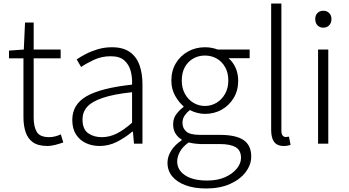

<svg xmlns="http://www.w3.org/2000/svg" viewBox="-20 -815 1981 1089"><path d="M250 13Q197 13 167.5 -7.5Q138 -28 125.5 -65Q113 -102 113 -151V-484H31V-528L115 -534L122 -687H171V-534H324V-484H171V-147Q171 -97 188.5 -67Q206 -37 260 -37Q275 -37 293 -41.5Q311 -46 325 -53L339 -7Q316 1 292.5 7Q269 13 250 13Z M545 13Q502 13 467 -3.5Q432 -20 411 -52.5Q390 -85 390 -135Q390 -223 471.5 -269.5Q553 -316 729 -335Q731 -375 721.5 -411.5Q712 -448 685.5 -472Q659 -496 608 -496Q556 -496 512.5 -475.5Q469 -455 440 -435L415 -478Q435 -492 465.5 -508Q496 -524 534 -535.5Q572 -547 615 -547Q679 -547 717 -519.5Q755 -492 771.5 -445Q788 -398 788 -338V0H740L734 -68H730Q691 -35 644 -11Q597 13 545 13ZM557 -37Q601 -37 642 -57.5Q683 -78 729 -119V-292Q625 -281 563 -260Q501 -239 474.5 -209Q448 -179 448 -138Q448 -82 480 -59.5Q512 -37 557 -37Z M1149 254Q1082 254 1033 236Q984 218 957 185.5Q930 153 930 108Q930 73 951 39.5Q972 6 1010 -19V-24Q989 -36 975.5 -57.5Q962 -79 962 -110Q962 -145 982 -170Q1002 -195 1021 -208V-212Q995 -234 973.5 -271.5Q952 -309 952 -358Q952 -414 977.5 -456.5Q1003 -499 1046.5 -523Q1090 -547 1142 -547Q1165 -547 1183.5 -543Q1202 -539 1215 -534H1396V-485H1276Q1301 -464 1316 -431Q1331 -398 1331 -357Q1331 -302 1305.5 -259.5Q1280 -217 1237.5 -193Q1195 -169 1142 -169Q1121 -169 1098 -175Q1075 -181 1057 -191Q1040 -178 1027.5 -160Q1015 -142 1015 -117Q1015 -89 1036 -69.5Q1057 -50 1115 -50H1228Q1318 -50 1361.5 -20.5Q1405 9 1405 73Q1405 119 1373.5 161Q1342 203 1284.5 228.5Q1227 254 1149 254ZM1142 -214Q1178 -214 1208 -232Q1238 -250 1256.5 -282.5Q1275 -315 1275 -358Q1275 -402 1257 -434Q1239 -466 1209 -483Q1179 -500 1142 -500Q1106 -500 1076 -483Q1046 -466 1028.5 -434.5Q1011 -403 1011 -358Q1011 -315 1029 -282.5Q1047 -250 1077 -232Q1107 -214 1142 -214ZM1155 209Q1214 209 1256.5 190Q1299 171 1323 141.5Q1347 112 1347 81Q1347 37 1316 19.5Q1285 2 1227 2H1117Q1108 2 1089.5 0Q1071 -2 1050 -7Q1016 17 1000.5 45.5Q985 74 985 101Q985 149 1029.5 179Q1074 209 1155 209Z M1589 13Q1565 13 1549 3Q1533 -7 1525.5 -28Q1518 -49 1518 -79V-795H1576V-73Q1576 -55 1583 -46.5Q1590 -38 1600 -38Q1603 -38 1607 -38.5Q1611 -39 1619 -40L1628 7Q1620 9 1611.5 11Q1603 13 1589 13Z M1784 0V-534H1842V0ZM1814 -658Q1793 -658 1780.5 -671.5Q1768 -685 1768 -707Q1768 -728 1780.5 -741Q1793 -754 1814 -754Q1834 -754 1847 -741Q1860 -728 1860 -707Q1860 -685 1847 -671.5Q1834 -658 1814 -658Z"/></svg>

Font: Noto Sans HK Thin Light
Style: Regular
Weight: 300
Version: Version 2.004-H2;hotconv 1.0.118;makeotfexe 2.5.65603